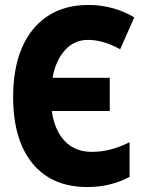

<svg xmlns="http://www.w3.org/2000/svg" viewBox="-20 -746 570 775"><path d="M333 9Q189 9 111 -86.5Q33 -182 33 -355Q33 -471 69 -554Q105 -637 173 -681.5Q241 -726 337 -726Q437 -726 522 -676L465 -547Q397 -585 335 -585Q280 -585 242.5 -544Q205 -503 192 -432H423V-298H189Q200 -220 241.5 -176.5Q283 -133 352 -133Q426 -133 503 -172V-32Q426 9 333 9Z"/></svg>

Font: Noto Sans Mono Condensed Black
Style: Regular
Weight: 900
Width: 3
Designer: Monotype Design Team
Foundry: Monotype Imaging Inc.
Version: Version 2.014